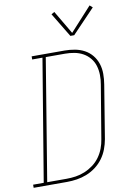

<svg xmlns="http://www.w3.org/2000/svg" viewBox="-140 -1024 742 1087"><g transform="rotate(-10 231.5 -481.0)"><path d="M-37 0V-18H24L140 -717H81V-735H270Q300 -735 329.5 -729.5Q359 -724 384 -710.5Q409 -697 427 -675Q445 -653 454 -625.5Q463 -598 463 -567.5Q463 -537 458 -507L408 -201Q403 -173 392.5 -145Q382 -117 364 -92.5Q346 -68 321.5 -49.5Q297 -31 269 -20Q241 -9 212.5 -4.5Q184 0 155 0ZM44 -18H155Q182 -18 208.5 -22Q235 -26 260.5 -36.5Q286 -47 309 -64Q332 -81 348.5 -104Q365 -127 374.5 -152.5Q384 -178 388 -204L439 -510Q444 -537 443.5 -564.5Q443 -592 435.5 -617Q428 -642 411.5 -662Q395 -682 372.5 -694.5Q350 -707 323.5 -712Q297 -717 270 -717H159ZM339 -811H317L233 -950L251 -960L330 -826L454 -962L470 -948Z"/></g></svg>

Font: Iosevka Slab Thin
Style: Italic
Weight: 100
Italic angle: -9°
Monospace: yes
Designer: Belleve Invis
Foundry: Belleve Invis
Version: Version 11.1.1; ttfautohint (v1.8.3)